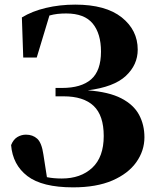

<svg xmlns="http://www.w3.org/2000/svg" viewBox="-20 -787 671 827"><path d="M80.1 -539.1 74.2 -711.9Q118.2 -738.8 177.7 -752.9Q237.3 -767.1 304.2 -767.1Q435.1 -767.1 504.2 -712.2Q573.2 -657.2 573.2 -573.2Q573.2 -507.8 522 -460Q470.7 -412.1 357.9 -397.9Q449.2 -391.1 502.4 -363.5Q555.7 -335.9 578.9 -292.7Q602.1 -249.5 602.1 -195.8Q602.1 -137.7 567.1 -88.4Q532.2 -39.1 463.9 -9.5Q395.5 20 294.9 20Q161.6 20 98.1 -28.6Q34.7 -77.1 27.8 -162.1Q37.6 -186.5 54.9 -196.8Q72.3 -207 91.8 -207Q121.1 -207 140.4 -189.5Q159.7 -171.9 167 -121.1L182.1 -23.9Q210.4 -18.1 246.1 -18.1Q327.6 -18.1 377.2 -64.2Q426.8 -110.4 426.8 -201.2Q426.8 -290 383.1 -331.1Q339.4 -372.1 253.9 -372.1H219.2V-408.2H247.1Q330.1 -408.2 372.6 -445.3Q415 -482.4 415 -564.9Q415 -642.1 379.4 -685.5Q343.8 -729 265.1 -729Q245.6 -729 228 -727.1Q210.4 -725.1 192.9 -720.2L138.2 -539.1Z"/></svg>

Font: Source Han Serif JP Heavy
Style: Regular
Weight: 900
Designer: Ryoko NISHIZUKA  (kana & ideographs); Frank Grießhammer (Latin, Greek & Cyrillic); Wenlong ZHANG  (bopomofo); Sandoll Co
Foundry: Adobe Systems Incorporated
Version: Version 1.001;PS 1.001;hotconv 16.6.54;makeotf.lib2.5.65590